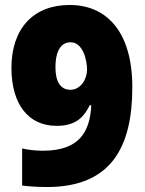

<svg xmlns="http://www.w3.org/2000/svg" viewBox="-20 -742 584 772"><path d="M169 10C426 10 512 -149 512 -391C512 -618 406 -722 260 -722C114 -722 26 -627 26 -469C26 -322 95 -236 207 -236C284 -236 316 -269 341 -319H347C342 -210 297 -136 153 -136C123 -136 96 -139 69 -145V4C98 8 138 10 169 10ZM263 -381C223 -381 203 -414 203 -471C203 -542 228 -572 264 -572C312 -572 330 -504 330 -461C330 -426 306 -381 263 -381Z"/></svg>

Font: Noto Sans Devanagari UI SemiCondensed Black
Style: Regular
Weight: 900
Width: 4
Designer: Jelle Bosma - Monotype Design Team
Foundry: Monotype Imaging Inc.
Version: Version 2.004